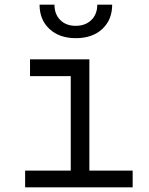

<svg xmlns="http://www.w3.org/2000/svg" viewBox="-20 -805 640 825"><path d="M88 0V-72H284V-478H109V-550H364V-72H550V0ZM306 -641Q235 -641 192.5 -680.5Q150 -720 150 -785H214Q214 -744 239 -719Q264 -694 305 -694Q347 -694 372.5 -719Q398 -744 398 -785H462Q462 -720 419.5 -680.5Q377 -641 306 -641Z"/></svg>

Font: Tiny Light
Style: Regular
Weight: 300
Monospace: yes
Designer: Philipp Nurullin, Konstantin Bulenkov
Foundry: JetBrains
Version: Version 2.251; ttfautohint (v1.8.4.7-5d5b)